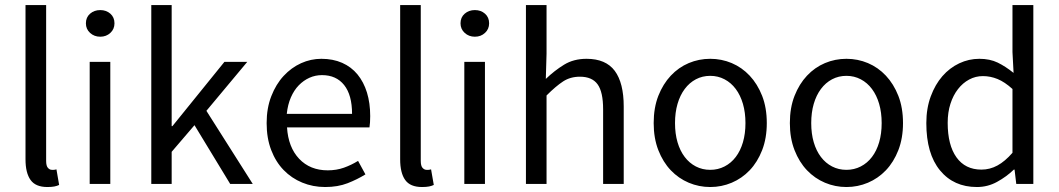

<svg xmlns="http://www.w3.org/2000/svg" viewBox="-20 -732 4214 764"><path d="M81.5 -711.9H163.6V-91.8Q163.6 -71.8 170.7 -64Q177.7 -56.2 186.5 -56.2Q190.4 -56.2 194.1 -56.2Q197.8 -56.2 204.6 -58.1L215.3 3.9Q207.5 7.8 196.5 10Q185.5 12.2 168.5 12.2Q121.6 12.2 101.6 -15.9Q81.5 -43.9 81.5 -98.1Z M378.9 -585.9Q355 -585.9 338.4 -601.1Q321.8 -616.2 321.8 -639.2Q321.8 -663.1 338.4 -677.5Q355 -691.9 378.9 -691.9Q402.8 -691.9 419.2 -677.5Q435.5 -663.1 435.5 -639.2Q435.5 -616.2 419.2 -601.1Q402.8 -585.9 378.9 -585.9ZM336.9 -485.8H418.9V0H336.9Z M582 -711.9H663.1V-230H666L873 -485.8H963.9L801.3 -291L985.8 0H896L753.9 -233.9L663.1 -127.9V0H582Z M1041 -242.2Q1041 -301.8 1059.6 -349.4Q1078.1 -397 1108.6 -429.9Q1139.2 -462.9 1178 -480.5Q1216.8 -498 1258.8 -498Q1305.2 -498 1341.6 -481.9Q1377.9 -465.8 1402.6 -435.8Q1427.2 -405.8 1440.2 -363.8Q1453.1 -321.8 1453.1 -270Q1453.1 -243.2 1450.2 -225.1H1122.1Q1127 -146 1170.4 -100.1Q1213.9 -54.2 1284.2 -54.2Q1318.8 -54.2 1348.4 -64.7Q1377.9 -75.2 1404.8 -91.8L1434.1 -38.1Q1401.9 -18.1 1363 -2.9Q1324.2 12.2 1273.9 12.2Q1225.1 12.2 1182.6 -5.4Q1140.1 -22.9 1108.6 -55.4Q1077.1 -87.9 1059.1 -135Q1041 -182.1 1041 -242.2ZM1380.9 -278.8Q1380.9 -354 1349.4 -393.6Q1317.9 -433.1 1261.2 -433.1Q1234.9 -433.1 1211.4 -422.6Q1188 -412.1 1168.9 -392.6Q1149.9 -373 1137.5 -344.5Q1125 -315.9 1121.1 -278.8Z M1572.3 -711.9H1654.3V-91.8Q1654.3 -71.8 1661.4 -64Q1668.5 -56.2 1677.2 -56.2Q1681.2 -56.2 1684.8 -56.2Q1688.5 -56.2 1695.3 -58.1L1706.1 3.9Q1698.2 7.8 1687.3 10Q1676.3 12.2 1659.2 12.2Q1612.3 12.2 1592.3 -15.9Q1572.3 -43.9 1572.3 -98.1Z M1869.6 -585.9Q1845.7 -585.9 1829.1 -601.1Q1812.5 -616.2 1812.5 -639.2Q1812.5 -663.1 1829.1 -677.5Q1845.7 -691.9 1869.6 -691.9Q1893.6 -691.9 1909.9 -677.5Q1926.3 -663.1 1926.3 -639.2Q1926.3 -616.2 1909.9 -601.1Q1893.6 -585.9 1869.6 -585.9ZM1827.6 -485.8H1909.7V0H1827.6Z M2072.8 -711.9H2154.8V-518.1L2151.9 -418Q2186.5 -451.2 2224.6 -474.6Q2262.7 -498 2314 -498Q2390.6 -498 2426.3 -450Q2461.9 -401.9 2461.9 -308.1V0H2379.9V-296.9Q2379.9 -366.2 2357.9 -396.5Q2335.9 -426.8 2287.6 -426.8Q2249.5 -426.8 2220.7 -408Q2191.9 -389.2 2154.8 -352.1V0H2072.8Z M2581.1 -242.2Q2581.1 -303.2 2599.6 -350.6Q2618.2 -397.9 2649.2 -430.9Q2680.2 -463.9 2720.7 -481Q2761.2 -498 2806.2 -498Q2851.1 -498 2891.6 -481Q2932.1 -463.9 2963.1 -430.9Q2994.1 -397.9 3012.7 -350.6Q3031.2 -303.2 3031.2 -242.2Q3031.2 -182.1 3012.7 -134.5Q2994.1 -86.9 2963.1 -54.4Q2932.1 -22 2891.6 -4.9Q2851.1 12.2 2806.2 12.2Q2761.2 12.2 2720.7 -4.9Q2680.2 -22 2649.2 -54.4Q2618.2 -86.9 2599.6 -134.5Q2581.1 -182.1 2581.1 -242.2ZM2666 -242.2Q2666 -200.2 2676 -166Q2686 -131.8 2704.6 -107.4Q2723.1 -83 2749 -69.6Q2774.9 -56.2 2806.2 -56.2Q2836.9 -56.2 2863 -69.6Q2889.2 -83 2907.7 -107.4Q2926.3 -131.8 2936.3 -166Q2946.3 -200.2 2946.3 -242.2Q2946.3 -284.2 2936.3 -318.6Q2926.3 -353 2907.7 -377.9Q2889.2 -402.8 2863 -416.5Q2836.9 -430.2 2806.2 -430.2Q2774.9 -430.2 2749 -416.5Q2723.1 -402.8 2704.6 -377.9Q2686 -353 2676 -318.6Q2666 -284.2 2666 -242.2Z M3123 -242.2Q3123 -303.2 3141.6 -350.6Q3160.2 -397.9 3191.2 -430.9Q3222.2 -463.9 3262.7 -481Q3303.2 -498 3348.1 -498Q3393.1 -498 3433.6 -481Q3474.1 -463.9 3505.1 -430.9Q3536.1 -397.9 3554.7 -350.6Q3573.2 -303.2 3573.2 -242.2Q3573.2 -182.1 3554.7 -134.5Q3536.1 -86.9 3505.1 -54.4Q3474.1 -22 3433.6 -4.9Q3393.1 12.2 3348.1 12.2Q3303.2 12.2 3262.7 -4.9Q3222.2 -22 3191.2 -54.4Q3160.2 -86.9 3141.6 -134.5Q3123 -182.1 3123 -242.2ZM3208 -242.2Q3208 -200.2 3218 -166Q3228 -131.8 3246.6 -107.4Q3265.1 -83 3291 -69.6Q3316.9 -56.2 3348.1 -56.2Q3378.9 -56.2 3405 -69.6Q3431.2 -83 3449.7 -107.4Q3468.3 -131.8 3478.3 -166Q3488.3 -200.2 3488.3 -242.2Q3488.3 -284.2 3478.3 -318.6Q3468.3 -353 3449.7 -377.9Q3431.2 -402.8 3405 -416.5Q3378.9 -430.2 3348.1 -430.2Q3316.9 -430.2 3291 -416.5Q3265.1 -402.8 3246.6 -377.9Q3228 -353 3218 -318.6Q3208 -284.2 3208 -242.2Z M3666 -242.2Q3666 -300.8 3683.6 -348.4Q3701.2 -396 3730 -429Q3758.8 -461.9 3796.9 -480Q3835 -498 3877 -498Q3918.9 -498 3950 -482.9Q3981 -467.8 4013.2 -441.9L4008.8 -524.9V-711.9H4091.8V0H4023.9L4017.1 -57.1H4014.2Q3984.9 -28.8 3947.5 -8.3Q3910.2 12.2 3867.2 12.2Q3774.9 12.2 3720.5 -54Q3666 -120.1 3666 -242.2ZM3751 -243.2Q3751 -154.8 3785.9 -106Q3820.8 -57.1 3885.3 -57.1Q3918.9 -57.1 3949 -73.5Q3979 -89.8 4008.8 -124V-377.9Q3978 -405.8 3949.5 -417.5Q3920.9 -429.2 3891.1 -429.2Q3861.8 -429.2 3836.4 -415.5Q3811 -401.9 3792 -377.4Q3772.9 -353 3762 -319.1Q3751 -285.2 3751 -243.2Z"/></svg>

Font: Pyidaungsu ZawDecode
Style: Regular
Weight: 400
Designer: Sun Tun
Foundry: Your Own Font Foundry
Version: Version 2.50